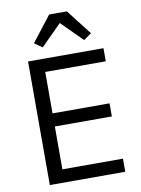

<svg xmlns="http://www.w3.org/2000/svg" viewBox="-100 -1002 783 1068"><g transform="rotate(-10 291.5 -467.5)"><path d="M519 0H93V-698H519V-624H177V-390H499V-316H177V-74H519ZM254 -935H354L465 -792L421 -761L304 -878L187 -761L143 -792Z"/></g></svg>

Font: IBM Plex Sans Var
Style: Regular
Weight: 400
Designer: Mike Abbink, Paul van der Laan, Pieter van Rosmalen
Foundry: Bold Monday
Version: Version 3.000